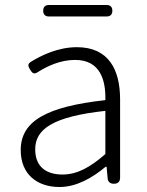

<svg xmlns="http://www.w3.org/2000/svg" viewBox="-20 -736 587 769"><path d="M461 -253V-338C461 -456 416 -547 288 -547C212 -547 145 -514 103 -488C90 -479 92 -472 100 -458C109 -443 116 -437 131 -447C169 -471 221 -496 281 -496C382 -496 404 -414 402 -335C168 -309 63 -252 63 -135C63 -35 132 13 218 13C287 13 350 -24 403 -68H407L411 -23C412 -8 421 0 436 0C452 0 461 -8 461 -24V-169ZM402 -248V-205V-119C340 -65 289 -37 230 -37C170 -37 121 -64 121 -138C121 -219 192 -269 402 -292ZM291 -716H176C161 -716 153 -708 153 -693C153 -678 161 -670 176 -670H291H407C422 -670 430 -678 430 -693C430 -708 422 -716 407 -716Z"/></svg>

Font: GenSenRounded2 TW L
Style: Regular
Weight: 300
Version: Version 2.100;PS 2.1;hotconv 16.6.51;makeotf.lib2.5.65220 DE